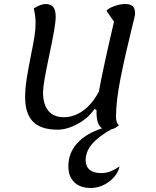

<svg xmlns="http://www.w3.org/2000/svg" viewBox="-20 -620 777 955"><path d="M483 241Q506 241 526.5 233.5Q547 226 575 208Q564 253 522 284Q480 315 431 315Q379 315 349.5 286.5Q320 258 320 207Q320 142 363 93.5Q406 45 488 18Q460 2 460 -63V-73L450 -78Q420 -33 367 -4Q314 25 266 25Q184 25 144.5 -14.5Q105 -54 105 -137Q105 -179 112.5 -227Q120 -275 133 -340Q146 -404 151.5 -439.5Q157 -475 157 -505Q157 -540 148 -578Q163 -588 179 -594Q195 -600 206 -600Q233 -600 245 -585Q257 -570 257 -537Q257 -512 249 -466.5Q241 -421 225 -345Q194 -200 194 -162Q194 -101 220.5 -69Q247 -37 297 -37Q349 -37 394.5 -70.5Q440 -104 472 -165Q490 -268 547 -512L510 -566Q517 -578 547 -589Q577 -600 602 -600Q629 -600 640.5 -589Q652 -578 652 -550Q652 -545 635 -477Q602 -344 579.5 -230.5Q557 -117 557 -40Q557 -9 571 3H572L570 4Q552 20 534 23Q468 60 437 97.5Q406 135 406 176Q406 208 426 224.5Q446 241 483 241Z"/></svg>

Font: Lemonada Light
Style: Regular
Weight: 300
Designer: Mohamed Gaber (Arabic) Eduardo Tunni (Latin)
Foundry: Kief Type Foundry
Version: Version 3.006